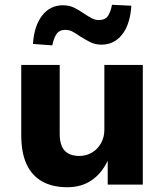

<svg xmlns="http://www.w3.org/2000/svg" viewBox="-20 -773 689 804"><path d="M262 11Q200 11 157 -13Q114 -37 91.5 -85Q69 -133 69 -207V-501H230V-211Q230 -182 238.5 -161.5Q247 -141 265.5 -130.5Q284 -120 312 -120Q341 -120 365 -134Q389 -148 403 -173.5Q417 -199 417 -229V-501H578V0H431V-100Q406 -47 363.5 -18Q321 11 262 11ZM199 -583 118 -589Q123 -665 156.5 -708Q190 -751 244 -751Q270 -751 291 -740.5Q312 -730 332 -716Q350 -704 364.5 -696.5Q379 -689 394 -689Q420 -689 431.5 -705.5Q443 -722 449 -753L530 -749Q525 -671 491.5 -628.5Q458 -586 405 -586Q379 -586 358 -596.5Q337 -607 315 -621Q298 -633 284 -640.5Q270 -648 254 -648Q229 -648 217 -631Q205 -614 199 -583Z"/></svg>

Font: Nunito Sans 8pt ExtraBold
Style: Regular
Weight: 800
Version: Version 3.101;gftools[0.9.27]